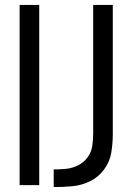

<svg xmlns="http://www.w3.org/2000/svg" viewBox="-20 -755 540 783"><path d="M199 8V-64Q224 -64 249.5 -66.5Q275 -69 298 -80.5Q321 -92 336.5 -112.5Q352 -133 356 -158.5Q360 -184 360 -209V-735H440V-209Q440 -171 434 -133.5Q428 -96 405 -64.5Q382 -33 347.5 -16Q313 1 275 4.5Q237 8 199 8ZM60 0V-735H140V0Z"/></svg>

Font: Iosevka SS01
Style: Regular
Weight: 400
Monospace: yes
Designer: Belleve Invis
Foundry: Belleve Invis
Version: 2.3.3; ttfautohint (v1.8.3)